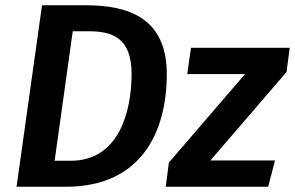

<svg xmlns="http://www.w3.org/2000/svg" viewBox="-20 -711 1123 731"><path d="M307 -691H140L43 0H231C516 0 615 -206 615 -429C615 -644 467 -691 307 -691ZM318 -592C406 -592 481 -568 481 -430C481 -282 430 -99 250 -99H188L257 -592ZM1083 -529H707L693 -429H913L623 -92L611 0H1001L1027 -100H781L1071 -437Z"/></svg>

Font: Fira Sans Medium
Style: Italic
Weight: 500
Italic angle: -8°
Designer: bBox Type GmbH & Carrois Corporate GbR & Edenspiekermann AG
Foundry: bBox Type GmbH & Carrois Corporate GbR & Edenspiekermann AG
Version: Version 4.301;PS 004.301;hotconv 1.0.88;makeotf.lib2.5.64775